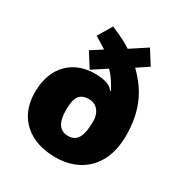

<svg xmlns="http://www.w3.org/2000/svg" viewBox="-179 -970 999 1050"><g transform="rotate(30 320.5 -445.5)"><path d="M234 -834 181 -745C206 -730 234 -713 254 -700L184 -655L241 -565L330 -623C362 -591 381 -558 400 -522L396 -520C379 -547 342 -561 277 -561C144 -561 43 -474 43 -309C43 -144 158 -56 317 -56C486 -56 594 -168 594 -349C594 -505 545 -607 451 -699L522 -746L466 -835L364 -768C328 -792 286 -812 234 -834ZM319 -424C374 -424 399 -378 399 -332C399 -238 378 -192 319 -192C260 -192 239 -239 239 -310C239 -389 259 -424 319 -424Z"/></g></svg>

Font: Noto Sans Malayalam UI Black
Style: Regular
Weight: 900
Designer: Jelle Bosma - Monotype Design Team
Foundry: Monotype Imaging Inc.
Version: Version 2.104